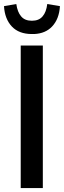

<svg xmlns="http://www.w3.org/2000/svg" viewBox="-31 -955 324 975"><path d="M186.5 0Q186.5 -180.7 186.5 -723.6Q159.2 -723.6 74.2 -723.6Q74.2 -543 74.2 0Q102.5 0 186.5 0ZM273.4 -923.8Q256.8 -926.8 209 -934.6Q204.1 -893.6 185.5 -872.1Q167 -849.6 130.9 -849.6Q94.7 -849.6 76.2 -872.1Q57.6 -893.6 51.8 -934.6Q31.2 -931.6 -10.7 -923.8Q-6.8 -858.4 29.3 -820.3Q65.4 -782.2 130.9 -782.2Q136.7 -782.2 142.6 -782.2Q143.6 -782.2 143.6 -782.2Q200.2 -785.2 233.4 -820.3Q269.5 -858.4 273.4 -923.8Z"/></svg>

Font: DaxlinePro-Medium
Style: Medium
Weight: 400
Designer: Hans Reichel
Version: Version 7.502; 2006